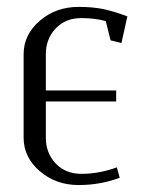

<svg xmlns="http://www.w3.org/2000/svg" viewBox="-20 -532 444 552"><path d="M47.9 -136.2V-376Q47.9 -432.1 94.2 -472.2Q140.6 -512.2 206.1 -512.2Q245.6 -512.2 275.9 -506.1Q306.2 -500 346.2 -484.9L329.1 -408.2L297.9 -416L284.2 -471.2Q253.4 -480 213.9 -480Q168.5 -480 140.1 -450.2Q111.8 -420.4 111.8 -376V-272H314V-240.2H111.8V-136.2Q111.8 -91.8 140.1 -62Q168.5 -32.2 213.9 -32.2Q265.1 -32.2 315.9 -50.8L324.2 -21Q268.6 0 206.1 0Q140.6 0 94.2 -40Q47.9 -80.1 47.9 -136.2Z"/></svg>

Font: Gawaa
Style: Regular
Weight: 400
Designer: T. Christopher White
Version: Version 1.0